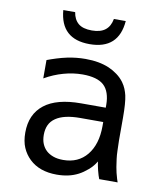

<svg xmlns="http://www.w3.org/2000/svg" viewBox="-87 -843 776 927"><g transform="rotate(10 301.0 -380.0)"><path d="M300.8 -633.8Q159.2 -633.8 147.9 -773.9H206.1Q211.4 -738.8 233.6 -719.7Q255.9 -700.7 300.3 -700.7Q342.3 -700.7 365.7 -718.8Q389.2 -736.8 396 -773.9H454.1Q442.9 -633.8 300.8 -633.8ZM253.9 14.2Q168.9 14.2 119.6 -33.2Q96.2 -55.7 83 -86.2Q69.8 -116.7 69.8 -159.7Q69.8 -250 131.3 -297.9Q191.9 -345.2 311 -345.2H431.6V-359.4Q431.6 -390.6 423.3 -415Q415 -439.5 398.4 -454.6Q382.3 -469.2 356 -476.6Q329.6 -483.9 294.4 -483.9Q248 -483.9 201.2 -470.7Q153.8 -457.5 109.9 -432.1V-522Q130.4 -529.8 155.3 -537.6Q180.2 -545.4 205.6 -550.8Q250 -560.1 294.9 -560.1Q329.6 -560.1 357.9 -554.9Q386.2 -549.8 410.6 -539.6Q433.1 -529.8 453.4 -514.9Q473.6 -500 487.8 -480.5Q498 -466.3 504.4 -450.7Q510.7 -435.1 514.2 -419.9Q522 -384.3 522 -312V-200.2Q522.9 -171.9 523.4 -150.4Q523.9 -128.9 526.4 -110.4Q528.8 -89.8 532 -71.8Q535.2 -53.7 537.6 -44.4Q541 -29.3 545.4 -15.9Q549.8 -2.4 550.8 0H460.4Q458 -5.9 454.3 -17.3Q450.7 -28.8 447.3 -42.5Q444.8 -53.2 442.6 -64.2Q440.4 -75.2 439.5 -83Q425.3 -58.6 403.1 -39.6Q380.9 -20.5 359.4 -9.3Q335.9 2.9 309.8 8.5Q283.7 14.2 253.9 14.2ZM272.5 -61Q346.2 -61 388.7 -112.8Q431.6 -165.5 431.6 -254.9V-274.9H317.9Q239.7 -274.9 199.7 -247.6Q178.7 -233.4 169.2 -212.6Q159.7 -191.9 159.7 -164.6Q159.7 -139.2 167.5 -120.4Q175.3 -101.6 189.5 -88.4Q203.6 -75.7 223.9 -68.4Q244.1 -61 272.5 -61Z"/></g></svg>

Font: Hack
Style: Regular
Weight: 400
Monospace: yes
Designer: Christopher Simpkins
Foundry: Christopher Simpkins
Version: Version 2.019; ttfautohint (v1.4.1) -l 4 -r 80 -G 350 -x 0 -